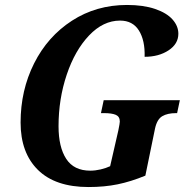

<svg xmlns="http://www.w3.org/2000/svg" viewBox="-20 -744 765 774"><path d="M63 -250Q63 -380 117.5 -488.5Q172 -597 270 -660.5Q368 -724 492 -724Q558 -724 605 -708Q652 -692 675.5 -665.5Q699 -639 699 -608Q699 -567 659.5 -541Q620 -515 563 -515Q565 -581 540 -621Q515 -661 464 -661Q396 -661 339 -601Q282 -541 249 -443Q216 -345 216 -235Q216 -151 247 -103.5Q278 -56 344 -56Q364 -56 385.5 -61Q407 -66 424 -74L457 -218Q463 -247 463 -254Q463 -274 447 -281Q431 -288 399 -288H387L398 -340H705L694 -288H690Q655 -288 634 -275.5Q613 -263 605 -226L566 -36Q508 -12 454.5 -1Q401 10 337 10Q203 10 133 -59Q63 -128 63 -250Z"/></svg>

Font: Noto Serif Narrow
Style: Bold Italic
Weight: 700
Width: 4
Italic angle: -12°
Designer: Monotype Design Team
Foundry: Monotype Imaging Inc.
Version: Version 1.001